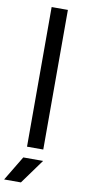

<svg xmlns="http://www.w3.org/2000/svg" viewBox="-121 -820 475 1059"><g transform="rotate(10 116.0 -291.0)"><path d="M169 0V-782H78V0ZM179 62H68L-15 200H79Z"/></g></svg>

Font: Hibana SubMedium
Style: Regular
Weight: 500
Width: 6
Designer: pygmalion
Foundry: ybstudio
Version: Version 0.930;hotconv 1.0.109;makeotfexe 2.5.65596